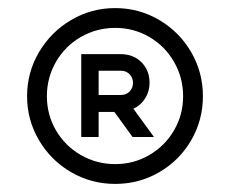

<svg xmlns="http://www.w3.org/2000/svg" viewBox="-20 -872 569 475"><path d="M308 -533H361L310 -603Q328 -611 339 -628.5Q350 -646 350 -667Q350 -698 330 -718Q310 -738 279 -738H181V-533H224V-595H263ZM309 -667Q309 -654 300.5 -645.5Q292 -637 279 -637H224V-697H279Q292 -697 300.5 -688.5Q309 -680 309 -667ZM482 -634Q482 -575 453 -525Q424 -475 374 -446Q324 -417 265 -417Q206 -417 156 -446Q106 -475 76.5 -525Q47 -575 47 -634Q47 -693 76.5 -743Q106 -793 156 -822.5Q206 -852 265 -852Q324 -852 374 -822.5Q424 -793 453 -743Q482 -693 482 -634ZM265 -466Q311 -466 349.5 -488.5Q388 -511 410.5 -549.5Q433 -588 433 -634Q433 -680 410.5 -719Q388 -758 349.5 -780.5Q311 -803 265 -803Q219 -803 180 -780.5Q141 -758 118.5 -719Q96 -680 96 -634Q96 -588 118.5 -549.5Q141 -511 180 -488.5Q219 -466 265 -466Z"/></svg>

Font: SUITE Medium
Style: Regular
Weight: 500
Designer: Sun
Foundry: Sun
Version: Version 2.040